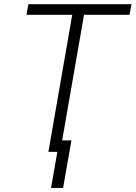

<svg xmlns="http://www.w3.org/2000/svg" viewBox="-20 -731 653 924"><path d="M603.5 -659.7H384.3L269.5 0H212.9L327.6 -659.7H107.4L116.7 -710.9H612.8ZM283.7 173.3H225.6L265.6 -55.2H323.7Z"/></svg>

Font: Roboto Mono Light
Style: Italic
Weight: 300
Designer: Google
Version: Version 2.000985; 2015; ttfautohint (v1.3)